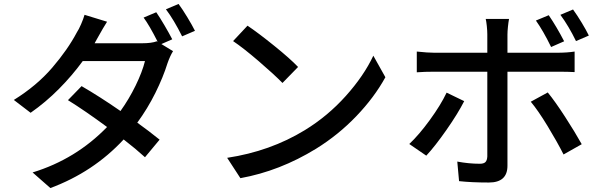

<svg xmlns="http://www.w3.org/2000/svg" viewBox="-20 -875 3040 972"><path d="M967 -719 902 -691Q860 -775 820 -828L884 -855Q904 -828 928.5 -787.5Q953 -747 967 -719ZM470 -676 459 -656H700Q747 -656 774 -666L778 -664Q736 -747 707 -786L771 -813Q789 -787 812.5 -747Q836 -707 852 -676L797 -652L856 -616Q841 -592 828 -555Q806 -484 766.5 -404.5Q727 -325 675 -254Q735 -211 788 -168L714 -79Q668 -121 606 -169Q453 -4 235 77L145 -2Q364 -69 522 -232Q411 -314 324 -368L393 -439Q483 -387 590 -313Q633 -373 666.5 -441.5Q700 -510 714 -566H399Q346 -493 278.5 -425Q211 -357 135 -304L50 -369Q166 -441 244.5 -532.5Q323 -624 369 -711Q379 -726 390.5 -752.5Q402 -779 408 -800L522 -765Q505 -739 470 -676Z M1489 -536 1410 -455Q1367 -499 1289.5 -565.5Q1212 -632 1160 -667L1233 -745Q1288 -708 1368.5 -643Q1449 -578 1489 -536ZM1523 -216Q1639 -287 1730.5 -389Q1822 -491 1870 -593L1931 -484Q1875 -382 1784 -287Q1693 -192 1580 -122Q1396 -9 1197 27L1130 -76Q1348 -109 1523 -216Z M2836 -666 2770 -637Q2730 -719 2693 -771L2758 -798Q2797 -741 2836 -666ZM2961 -695 2896 -667Q2859 -743 2817 -800L2881 -827Q2902 -798 2925 -760Q2948 -722 2961 -695ZM2138 -87 2052 -146Q2101 -192 2156 -267.5Q2211 -343 2241 -406L2330 -363Q2298 -300 2240 -217Q2182 -134 2138 -87ZM2925 -145 2833 -93Q2800 -158 2752 -237Q2704 -316 2667 -360L2753 -407Q2790 -362 2840.5 -284Q2891 -206 2925 -145ZM2179 -608H2447V-701Q2447 -719 2444.5 -743Q2442 -767 2439 -779H2557Q2554 -764 2551.5 -740Q2549 -716 2549 -700V-608H2800Q2850 -608 2889 -614V-510Q2860 -512 2801 -512H2549V-508V-36Q2549 49 2455 49Q2367 49 2304 42L2295 -57Q2354 -46 2409 -46Q2429 -46 2437.5 -54.5Q2446 -63 2447 -83V-508V-512H2180Q2131 -512 2090 -509V-614Q2146 -608 2179 -608Z"/></svg>

Font: Sinter Medium
Style: Regular
Weight: 500
Foundry: Adobe & rsms
Version: Version 1.000